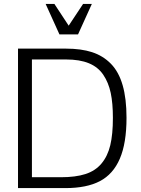

<svg xmlns="http://www.w3.org/2000/svg" viewBox="-20 -964 724 984"><path d="M72.3 0ZM379.9 -787.6H284.7L213.9 -943.8H258.8L332 -832.5L405.8 -943.8H450.7ZM318.8 -659.2H143.6V-55.7H291.5Q367.2 -55.7 418 -72Q468.8 -88.4 500.2 -126Q531.7 -163.6 545.2 -219.7Q558.6 -275.9 558.6 -359.9Q558.6 -435.1 547.4 -488Q536.1 -541 509.3 -580.8Q482.4 -620.6 435.3 -639.9Q388.2 -659.2 318.8 -659.2ZM72.3 -714.8H318.4Q396 -714.8 452.1 -696.5Q508.3 -678.2 548.6 -637Q588.9 -595.7 608.6 -527.1Q628.4 -458.5 628.4 -360.4Q628.4 -230.5 594.2 -150.9Q560.1 -71.3 491.9 -35.6Q423.8 0 314.9 0H72.3ZM344.7 -714.8ZM341.8 -714.8ZM341.8 -714.8ZM341.8 -714.8Z"/></svg>

Font: Pontano Sans
Style: Regular
Weight: 400
Foundry: vernon adams
Version: 1.0